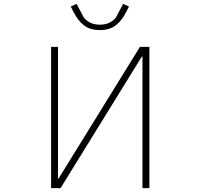

<svg xmlns="http://www.w3.org/2000/svg" viewBox="-20 -976 1040 996"><path d="M362 -913 347 -942 377 -956 416 -883Q447 -848 498 -848Q549 -848 580 -883L619 -956L649 -942L634 -913Q612 -869 580.5 -844.5Q549 -820 498 -820Q447 -820 415.5 -844.5Q384 -869 362 -913ZM755 -733V0H719V-683H716L294 0H245V-733H281V-50H284L706 -733Z"/></svg>

Font: IBM Plex Sans JP ExtraLight
Style: Regular
Weight: 200
Designer: Mike Abbink; Paul van der Laan; Pieter van Rosmalen; Wujin Sim; Yejin Wi; Jinhee Kim; Boomi Park; Yona Kim; Kichan Ma
Foundry: Sandoll Inc.
Version: Version 1.001